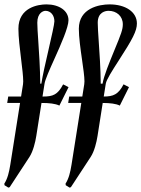

<svg xmlns="http://www.w3.org/2000/svg" viewBox="-26 -562 644 875"><path d="M65.4 -92.8 20.8 189.5C15.4 222.7 8.8 251.5 -6.3 274.9L-5.4 282.2L12 293L18.1 291L108.2 153.3C124.8 127.9 135 85.9 139.4 57.6L163.1 -92.8C198.2 -92.8 226.1 -89.8 244.6 -80.8L286.4 -164.8L261.7 -177.5C237.1 -130.1 214.6 -122.1 171.6 -122.1H167.7L177 -180.7C179.9 -199.5 199.5 -243.9 221.7 -293C252 -359.9 286.1 -437.7 286.1 -469.7C286.1 -513.7 242.7 -542 185.8 -542C148.4 -542 57.9 -528.6 57.9 -430.9C57.9 -393.3 64.5 -339.1 70.3 -291.5C75.4 -250.7 79.8 -213.4 79.8 -190.9C79.8 -185.8 79.3 -181.4 78.9 -178L70.1 -122.1H11.5L6.8 -92.8ZM157.5 -180.7C156.7 -252.2 152.1 -321.5 148.4 -375.5C146 -410.6 144 -440.4 144 -458.5C144 -503.4 171.1 -512.7 181.2 -512.7C205.1 -512.7 221.9 -492.2 221.9 -464.8C221.9 -452.4 209 -395.3 195.1 -335C181.6 -277.3 167.7 -215.1 162.4 -180.7ZM433.1 -180.7C432.4 -252 427.5 -321.5 423.8 -375.2C421.4 -411.4 419.4 -440.4 419.4 -458.5C419.4 -507.3 455.3 -512.7 468.8 -512.7C504.9 -512.7 533.7 -488.8 533.7 -451.4C533.7 -428 526.6 -408.4 494.6 -331.3C472.2 -276.6 446.8 -215.1 441.4 -180.7ZM344.5 -92.8 299.8 189.5C294.4 222.7 287.8 251.5 272.7 274.9L273.7 282.2L291 293L297.1 291L387.2 153.3C404.1 127.7 414.1 85.9 418.5 57.6L442.1 -92.8C476.1 -92.5 502.2 -89.6 520 -80.8L561.8 -164.8L537.1 -177.7C513.4 -131.3 490 -122.1 446.8 -122.1L456.1 -180.7C459 -198.7 485.1 -239.7 513.9 -284.4C578.4 -384 597.9 -420.9 597.9 -455.1C597.9 -507.8 545.7 -542 473.4 -542C425.8 -542 333.3 -524.7 333.3 -430.9C333.3 -393.3 340.6 -339.8 347.7 -291C353.5 -250.7 358.9 -213.4 358.9 -190.9C358.9 -185.8 358.4 -181.2 357.9 -177.7L349.1 -122.1H289.3L284.7 -92.8Z"/></svg>

Font: RisaltypS01
Style: Medium
Weight: 500
Italic angle: -9°
Designer: gluk
Foundry: gluk
Version: Version 0.24